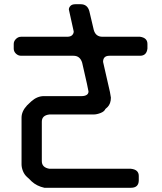

<svg xmlns="http://www.w3.org/2000/svg" viewBox="-20 -785 768 909"><path d="M190 104H600Q636 104 637 70V48Q637 18 600 14H214Q178 8 178 -22V-209Q178 -239 214 -243H423Q438 -243 456 -250Q474 -257 479 -269L489 -278Q505 -294 505 -323Q505 -327 500.5 -349.5Q496 -372 486 -413L468 -492Q468 -521 498 -521H643Q674 -521 678 -555V-577Q678 -606 643 -611H465Q433 -611 424 -643L403 -732Q394 -765 362 -765H337Q321 -765 313.5 -757Q306 -749 306 -740L329 -636Q329 -626 321.5 -618.5Q314 -611 298 -611H80Q66 -611 55.5 -600.5Q45 -590 45 -577V-555Q45 -541 55.5 -531Q66 -521 80 -521H328Q359 -521 369 -488Q399 -358 399 -352Q399 -341 390 -335.5Q381 -330 367 -330H188Q156 -330 128 -305L108 -286Q82 -258 82 -228V-7Q82 8 88.5 24.5Q95 41 107 52Q113 57 119 63Q125 69 130 74Q154 96 190 104Z"/></svg>

Font: WDXL Lubrifont JP N
Style: Regular
Weight: 400
Designer: [WDXL Lubrifont] Copyright 2020-2022 (c) NightFurySL2001, Skr-ZERO; [ZCOOL QingKe HuangYou] Copyright 2018-2022 (c) The 
Version: Version 2.001;hotconv 1.1.1;makeotfexe 2.6.0